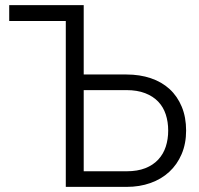

<svg xmlns="http://www.w3.org/2000/svg" viewBox="-20 -730 776 750"><path d="M16 -710H307V-439H474Q526 -439 569 -424.5Q612 -410 642.5 -382Q673 -354 690 -313Q707 -272 707 -220Q707 -169 689.5 -128Q672 -87 641 -58.5Q610 -30 567.5 -15Q525 0 475 0H237V-648H16ZM307 -61H475Q517 -61 547.5 -73Q578 -85 598 -106.5Q618 -128 627.5 -157Q637 -186 637 -220Q637 -254 627.5 -283Q618 -312 598 -333Q578 -354 547 -366Q516 -378 474 -378H307Z"/></svg>

Font: PTCRaleway
Style: Regular
Weight: 400
Designer: Matt McInerney, Pablo Impallari, Rodrigo Fuenzalida
Foundry: Matt McInerney, Pablo Impallari, Rodrigo Fuenzalida
Version: Version 3.000g; ttfautohint (v1.5) -l 8 -r 28 -G 28 -x 14 -D